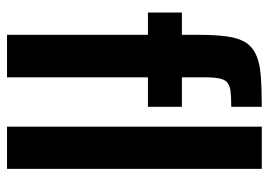

<svg xmlns="http://www.w3.org/2000/svg" viewBox="-132 -652 783 560"><g transform="rotate(90 260.0 -371.5)"><path d="M81 0V-411H16V-510H81V-554Q81 -606 85.5 -640Q90 -674 102.5 -694.5Q115 -715 138.5 -726Q162 -737 199.5 -740Q237 -743 291 -743V-654Q263 -654 246.5 -652Q230 -650 221 -643Q212 -636 208.5 -620.5Q205 -605 205 -578V-510H291V-411H205V0ZM349 0V-743H472V0Z"/></g></svg>

Font: Saira Condensed
Style: Bold
Weight: 700
Width: 3
Designer: Hector Gatti with collaboration of the Omnibus-Type team
Foundry: Omnibus-Type
Version: Version 1.101